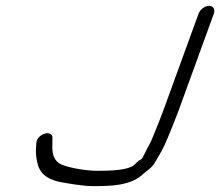

<svg xmlns="http://www.w3.org/2000/svg" viewBox="-20 -630 749 653"><path d="M535.2 -253.5C530.2 -239.7 524.8 -225.9 519.2 -212.1C511.5 -193.5 493.7 -146.9 487.3 -136.9C478.3 -123.1 468.2 -95.5 460.5 -88.4C452.8 -85.2 442.6 -75.6 436.1 -68.6C415.9 -52.2 364 -49 312.5 -49C269 -49 207.7 -60.8 185.8 -71.9C164 -84 156.4 -104.7 158.1 -139.4L158.3 -158.9C161.7 -191.3 104.2 -176.4 103.4 -142.1L102.2 -122.7C101.7 -107.6 103.2 -92.9 106.4 -79.3C113.2 -41.8 138.3 -21.9 178.6 -12.3C199.8 -7.6 262.1 3 293.6 3C352.4 3 426 3.2 468.6 -39.9C475.2 -46.1 491.3 -55 503.7 -72C522.7 -104.4 534.5 -121.4 551.6 -164C564.4 -195.7 575.4 -221.2 587.2 -253.5L707.3 -583.5C712.5 -597.6 705.8 -610 691 -610C676.1 -610 660.5 -597.6 655.3 -583.5Z"/></svg>

Font: Take Off
Style: Moose
Weight: 400
Foundry: Cannot Into Space Fonts
Version: Version 0.89